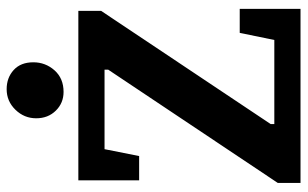

<svg xmlns="http://www.w3.org/2000/svg" viewBox="-188 -708 897 560"><g transform="rotate(-90 260.0 -428.5)"><path d="M6 0V-66.4L336.3 -560.9V-571.6H104.4L84.4 -470.7H13.6V-648H507.8V-581.6L177.7 -87.1V-76.4H422.9L443.6 -177.3H513.6V0ZM271.5 -691.1Q238.9 -691.1 216.7 -713.8Q194.5 -736.4 194.5 -770.9Q194.5 -805.9 219.4 -831.5Q244.2 -857.1 279.5 -857.1Q312.7 -857.1 335.3 -836.6Q357.8 -816.1 357.8 -779.3Q357.8 -744 334.4 -717.5Q310.9 -691.1 271.5 -691.1Z"/></g></svg>

Font: Faustina Light
Style: Regular
Weight: 300
Designer: Alfonso Garcia
Foundry: http://www.omnibus-type.com
Version: Version 1.200